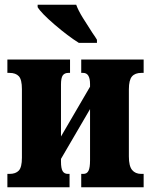

<svg xmlns="http://www.w3.org/2000/svg" viewBox="-20 -786 633 806"><path d="M11 -56H20Q46 -56 59 -70Q72 -84 72 -124V-412Q72 -452 59 -466Q46 -480 20 -480H11V-536H274V-480H267Q251 -480 243.5 -469.5Q236 -459 236 -431V-213L358 -422V-433Q358 -480 329 -480H321V-536H583V-480H573Q547 -480 534 -465Q521 -450 521 -411V-129Q521 -89 534.5 -72.5Q548 -56 573 -56H583V0H321V-56H330Q345 -56 351.5 -69Q358 -82 358 -113V-328L236 -119V-108Q236 -79 243 -67.5Q250 -56 265 -56H272V0H11ZM138 -756V-766H300Q308 -743 328.5 -710Q349 -677 368 -648Q382 -628 387 -619V-606H311Q266 -634 209.5 -682.5Q153 -731 138 -756Z"/></svg>

Font: Noto Serif CondBlack
Style: Regular
Weight: 900
Width: 3
Designer: Monotype Design Team
Foundry: Monotype Imaging Inc.
Version: Version 1.001